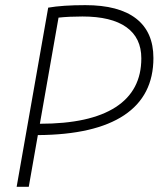

<svg xmlns="http://www.w3.org/2000/svg" viewBox="-20 -723 626 743"><path d="M44.4 0 166.5 -693.4Q222.2 -703.1 310.1 -703.1Q439.9 -703.1 506.8 -651.1Q573.7 -599.1 573.7 -498.5Q573.7 -352.5 460.4 -277.1Q347.2 -201.7 126.5 -200.2L91.3 0ZM134.3 -244.1H134.8Q328.1 -244.1 427.5 -308.3Q526.9 -372.6 526.9 -497.1Q526.9 -576.7 469 -617.9Q411.1 -659.2 298.8 -659.2Q247.1 -659.2 206.5 -654.8Z"/></svg>

Font: Cascadia Mono PL ExtraLight
Style: Italic
Weight: 200
Italic angle: -10°
Monospace: yes
Designer: Aaron Bell
Foundry: Saja Typeworks
Version: Version 2404.023; ttfautohint (v1.8.4)